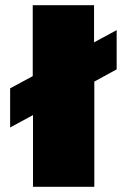

<svg xmlns="http://www.w3.org/2000/svg" viewBox="-20 -719 489 739"><path d="M20 -229 19 -228V-379L106 -426V-699H342V-556L429 -603V-452L343 -405V0H107V-276Z"/></svg>

Font: Fivo Sans Modern ExtBlk
Style: Regular
Weight: 950
Designer: Alexander Slobzheninov
Foundry: Alexander Slobzheninov
Version: 1.0